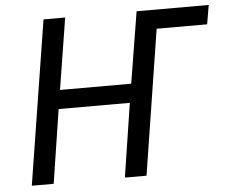

<svg xmlns="http://www.w3.org/2000/svg" viewBox="-51 -763 976 822"><g transform="rotate(-5 437.5 -352.5)"><path d="M53 0 165 -705H258L209 -398H515L565 -705H875L861 -623H644L546 0H453L502 -317H196L147 0Z"/></g></svg>

Font: Nunito Sans 7pt Condensed Medium
Style: Italic
Weight: 500
Width: 3
Italic angle: -9°
Designer: Vernon Adams
Foundry: Vernon Adams
Version: Version 3.101;gftools[0.9.27]